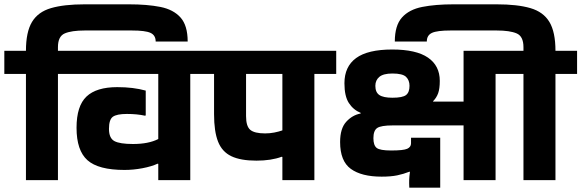

<svg xmlns="http://www.w3.org/2000/svg" viewBox="-60 -842 2689 888"><path d="M60 -9V-500H-40V-607H60Q60 -694 88 -740.5Q116 -787 176 -804.5Q236 -822 332 -822H536Q621 -822 681.5 -810Q742 -798 775 -761Q808 -724 808 -650H660Q660 -679 636 -690Q612 -701 550 -701H332Q271 -701 239.5 -687.5Q208 -674 208 -624V-607H308V-500H208V-9Z M672 -9V-84L669 -85Q641 -72 599 -64Q557 -56 516 -56Q395 -56 344.5 -101Q294 -146 294 -251Q294 -352 340 -395.5Q386 -439 482 -439Q520 -439 552.5 -435Q585 -431 614 -423V-308L610 -307Q573 -315 527 -315Q480 -315 462 -302Q444 -289 444 -246Q444 -203 469 -189.5Q494 -176 555 -176Q627 -176 672 -199V-500H259V-607H920V-500H820V-9Z M1126 -99Q1053 -99 1010 -119.5Q967 -140 948.5 -187Q930 -234 930 -314V-500H830V-607H1495V-500H1394V-9H1246V-116L1243 -117Q1194 -99 1126 -99ZM1078 -305Q1078 -258 1097.5 -241.5Q1117 -225 1166 -225Q1188 -225 1208.5 -229Q1229 -233 1246 -239V-500H1078Z M2084 -9V-262H1757Q1702 -262 1684.5 -250Q1667 -238 1667 -203Q1667 -170 1682 -158Q1697 -146 1749 -146Q1806 -146 1823.5 -154Q1841 -162 1841 -179V-205H1976V26H1833Q1832 5 1832.5 -10.5Q1833 -26 1836 -47L1834 -48Q1806 -37 1777 -31Q1748 -25 1705 -25Q1612 -25 1562.5 -61Q1513 -97 1513 -185Q1513 -248 1541.5 -279Q1570 -310 1608 -317V-320Q1574 -334 1553.5 -365.5Q1533 -397 1533 -457Q1533 -534 1587 -573.5Q1641 -613 1754 -613Q1865 -613 1919.5 -575.5Q1974 -538 1974 -468Q1974 -432 1966.5 -411Q1959 -390 1943 -374V-372H2084V-607H2332V-500H2232V-9ZM1755 -502Q1713 -502 1694.5 -486.5Q1676 -471 1676 -445Q1676 -415 1694.5 -402.5Q1713 -390 1755 -390Q1802 -390 1818 -402.5Q1834 -415 1834 -445Q1834 -471 1818 -486.5Q1802 -502 1755 -502Z M2361 -9V-500H2252V-607H2361V-624Q2361 -674 2329.5 -687.5Q2298 -701 2237 -701H2024Q1962 -701 1938 -690Q1914 -679 1914 -650H1766Q1766 -724 1799 -761Q1832 -798 1893 -810Q1954 -822 2038 -822H2237Q2333 -822 2393 -804.5Q2453 -787 2481 -740.5Q2509 -694 2509 -607H2609V-500H2509V-9Z"/></svg>

Font: Bakbak One
Style: Regular
Weight: 400
Designer: Saumya Kishore and Sanchit Sawaria
Foundry: A Good Feeling
Version: Version 1.003; ttfautohint (v1.8.3)